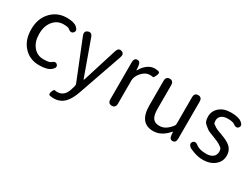

<svg xmlns="http://www.w3.org/2000/svg" viewBox="-58 -1155 2609 1986"><g transform="rotate(30 1246.5 -161.5)"><path d="M306 13Q195 13 125 -62Q51 -139 51 -270.5Q51 -402 130 -482Q204 -557 313 -557Q399 -557 434 -526Q474 -492 449 -463Q423 -434 384 -469Q370 -481 317 -481Q242 -481 194 -422.5Q146 -364 146 -270.5Q146 -177 192.5 -120Q239 -63 314 -63Q383 -63 399 -78Q438 -113 462 -86Q486 -60 447 -25Q405 13 306 13Z M610 234Q573 234 557 227.5Q541 221 554 186Q568 151 578.5 155Q589 159 605 159Q690 159 720 66Q728 42 735 17Q740 1 734 -15L548 -478Q529 -527 570 -542Q612 -558 629 -509L777 -98Q780 -89 782.5 -89Q785 -89 788 -98L916 -506Q932 -556 972 -542Q1012 -529 995 -480L812 45Q781 134 738 180Q686 234 610 234Z M1168 0Q1122 0 1122 -52V-492Q1122 -543 1159 -545Q1197 -546 1201 -495L1205 -450Q1205 -444 1206.5 -444Q1208 -444 1214 -454Q1237 -497 1277 -527Q1317 -557 1362 -557Q1397 -557 1413.5 -548.5Q1430 -540 1413 -504Q1397 -467 1388.5 -470.5Q1380 -474 1350 -474Q1312 -474 1278 -446Q1238 -414 1221 -369Q1213 -349 1213 -328V-52Q1213 0 1168 0Z M1668 13Q1503 13 1503 -199V-491Q1503 -543 1549 -543Q1594 -543 1594 -491V-210Q1594 -134 1618 -100Q1642 -66 1696 -66Q1737 -66 1770 -87Q1803 -108 1832 -145Q1843 -158 1843 -175V-491Q1843 -543 1889 -543Q1934 -543 1934 -491V-51Q1934 0 1896 2Q1858 3 1854 -48L1852 -79Q1851 -85 1849.5 -85Q1848 -85 1839 -74Q1807 -37 1767 -14Q1721 13 1668 13Z M2259 13Q2203 13 2148 -8Q2097 -28 2095 -30Q2055 -63 2078 -92Q2102 -121 2142 -88Q2180 -58 2262 -58Q2314 -58 2343 -83Q2369 -106 2369 -143Q2369 -180 2352 -191Q2330 -206 2318.5 -214Q2307 -222 2246 -246Q2171 -273 2157 -285Q2137 -301 2117 -317Q2086 -341 2086 -403Q2086 -469 2137 -513Q2188 -557 2274 -557Q2364 -557 2402 -527Q2443 -495 2420 -466Q2398 -437 2356 -469Q2335 -485 2275 -485Q2226 -485 2200 -463Q2174 -441 2174 -407Q2174 -373 2185 -366Q2207 -351 2217 -344Q2227 -337 2259 -325Q2284 -316 2288 -314Q2293 -313 2316 -303Q2373 -282 2405 -257Q2457 -216 2457 -147.5Q2457 -79 2406 -35Q2352 13 2259 13Z"/></g></svg>

Font: Resource Han Rounded JP
Style: Regular
Weight: 400
Designer: Cyano Hao (round all glyphs); Ryoko NISHIZUKA 西塚涼子 (kana, bopomofo & ideographs); Paul D. Hunt (Latin, Greek & Cyrillic)
Foundry: Cyano Hao
Version: 0.990